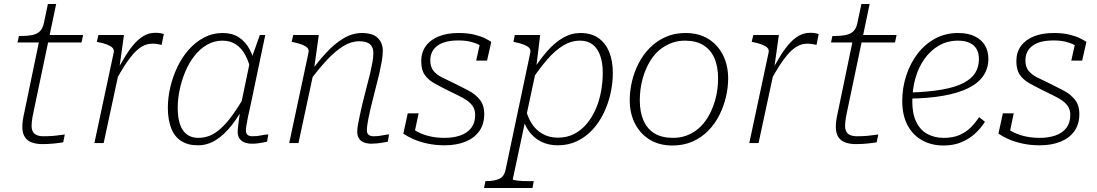

<svg xmlns="http://www.w3.org/2000/svg" viewBox="-20 -711 5450 954"><path d="M190 5Q161 5 138.5 -3Q116 -11 103.5 -30Q91 -49 91 -80Q91 -96 93.5 -114Q96 -132 102 -158L178 -524L207 -537H393L385 -500H67L74 -532H83Q115 -532 138.5 -536.5Q162 -541 177 -554.5Q192 -568 198 -596L218 -691H259L147 -157Q143 -140 141 -127Q139 -114 138 -104Q137 -94 137 -85Q137 -59 151.5 -46.5Q166 -34 196 -34Q224 -34 247 -36Q270 -38 285 -40.5Q300 -43 302 -43L294 -4Q278 -1 249.5 2Q221 5 190 5Z M449 0H495L575 -372L572 -366L596 -537H469L461 -503L471 -501Q496 -496 513.5 -489Q531 -482 539.5 -473Q548 -464 545 -450ZM794 -542Q792 -543 780.5 -545.5Q769 -548 751 -548Q719 -548 692 -531.5Q665 -515 641 -486Q617 -457 595 -419Q573 -381 548 -339L557 -314Q577 -350 597.5 -382.5Q618 -415 639.5 -440Q661 -465 685 -479.5Q709 -494 737 -494Q754 -494 765.5 -491.5Q777 -489 783 -488Z M1249 -377 1229 -347Q1219 -399 1200.5 -434.5Q1182 -470 1153.5 -489.5Q1125 -509 1085 -509Q1043 -509 1007.5 -488Q972 -467 945 -432Q918 -397 900 -353.5Q882 -310 872.5 -264Q863 -218 863 -176Q863 -128 874 -94.5Q885 -61 908 -43.5Q931 -26 965 -26Q1012 -26 1050 -51.5Q1088 -77 1123.5 -123.5Q1159 -170 1196 -234L1203 -203Q1171 -140 1133.5 -91.5Q1096 -43 1054 -16Q1012 11 963 11Q913 11 879.5 -11Q846 -33 830 -75.5Q814 -118 814 -176Q814 -225 826 -277Q838 -329 861 -377.5Q884 -426 917.5 -464Q951 -502 994 -524.5Q1037 -547 1087 -547Q1134 -547 1167 -525.5Q1200 -504 1220.5 -465.5Q1241 -427 1249 -377ZM1298 -537 1226 -193Q1218 -158 1212.5 -132Q1207 -106 1204.5 -89Q1202 -72 1202 -63Q1202 -47 1210.5 -40.5Q1219 -34 1235 -34Q1259 -34 1279 -38.5Q1299 -43 1313 -43L1307 -7Q1297 -5 1285 -2.5Q1273 0 1259.5 1.5Q1246 3 1232 3Q1212 3 1196 -3Q1180 -9 1170.5 -22Q1161 -35 1161 -55Q1161 -70 1165.5 -104Q1170 -138 1175 -173V-180L1221 -401L1226 -410L1271 -537Z M1417 0H1463L1541 -364V-372L1564 -537H1437L1429 -503L1439 -501Q1464 -496 1481.5 -489Q1499 -482 1507.5 -473Q1516 -464 1513 -450ZM1821 -171 1865 -347Q1872 -379 1877 -407Q1882 -435 1882 -459Q1882 -498 1857 -522.5Q1832 -547 1778 -547Q1731 -547 1686 -520Q1641 -493 1598 -446Q1555 -399 1512 -338L1521 -312Q1566 -372 1606.5 -415Q1647 -458 1686 -482Q1725 -506 1765 -506Q1802 -506 1818.5 -491Q1835 -476 1835 -450Q1835 -427 1831 -404Q1827 -381 1820 -350L1780 -193Q1773 -161 1767.5 -136Q1762 -111 1758.5 -91.5Q1755 -72 1755 -56Q1755 -36 1764 -22.5Q1773 -9 1789 -3Q1805 3 1826 3Q1840 3 1854.5 1.5Q1869 0 1882.5 -2.5Q1896 -5 1907 -7L1913 -43Q1904 -43 1892 -40.5Q1880 -38 1866 -36Q1852 -34 1836 -34Q1821 -34 1812 -41Q1803 -48 1803 -64Q1803 -75 1805 -90Q1807 -105 1811 -125Q1815 -145 1821 -171Z M2189 11Q2144 11 2104.5 2.5Q2065 -6 2034.5 -19.5Q2004 -33 1984 -47L2006 -148H2060L2035 -29Q2025 -37 2019.5 -47Q2014 -57 2012.5 -68Q2011 -79 2012 -85Q2031 -68 2057.5 -54.5Q2084 -41 2117 -33.5Q2150 -26 2189 -26Q2233 -26 2267.5 -38Q2302 -50 2321.5 -75.5Q2341 -101 2341 -140Q2341 -165 2329.5 -182.5Q2318 -200 2298.5 -213Q2279 -226 2254 -238Q2229 -250 2201 -264Q2167 -281 2137.5 -297.5Q2108 -314 2090.5 -339Q2073 -364 2073 -407Q2073 -451 2096 -482.5Q2119 -514 2160.5 -530.5Q2202 -547 2258 -547Q2304 -547 2336.5 -539Q2369 -531 2390 -520.5Q2411 -510 2421 -503L2400 -410H2346L2366 -500Q2372 -497 2376.5 -491.5Q2381 -486 2385 -479.5Q2389 -473 2390 -466Q2379 -478 2360.5 -488Q2342 -498 2316.5 -504Q2291 -510 2258 -510Q2188 -510 2153 -483.5Q2118 -457 2118 -411Q2118 -379 2133.5 -359.5Q2149 -340 2176 -326.5Q2203 -313 2239 -296Q2273 -279 2307 -261.5Q2341 -244 2363.5 -216.5Q2386 -189 2386 -144Q2386 -94 2361.5 -59.5Q2337 -25 2292.5 -7Q2248 11 2189 11Z M2385 223 2392 189H2395Q2434 189 2459.5 178Q2485 167 2492 133L2615 -450Q2618 -464 2609.5 -473Q2601 -482 2583.5 -489Q2566 -496 2541 -501L2531 -503L2538 -537H2664L2645 -382L2647 -378L2528 179Q2527 182 2534 183.5Q2541 185 2552.5 186.5Q2564 188 2578 188.5Q2592 189 2607 189H2632L2626 223ZM2570 -149 2590 -180Q2599 -134 2620.5 -99.5Q2642 -65 2675.5 -46Q2709 -27 2752 -27Q2798 -27 2834 -46Q2870 -65 2897 -98Q2924 -131 2941.5 -172.5Q2959 -214 2967 -259.5Q2975 -305 2975 -349Q2975 -398 2962.5 -434Q2950 -470 2925 -489.5Q2900 -509 2862 -509Q2818 -509 2778 -484.5Q2738 -460 2701 -417.5Q2664 -375 2628 -322L2626 -359Q2663 -416 2700 -458Q2737 -500 2778 -523.5Q2819 -547 2864 -547Q2918 -547 2953.5 -522Q2989 -497 3007 -452.5Q3025 -408 3025 -349Q3025 -298 3013.5 -246.5Q3002 -195 2979.5 -148.5Q2957 -102 2923.5 -66Q2890 -30 2847 -9.5Q2804 11 2751 11Q2705 11 2668 -7.5Q2631 -26 2606 -62Q2581 -98 2570 -149Z M3513 -158Q3525 -184 3533 -211.5Q3541 -239 3544.5 -267.5Q3548 -296 3548 -321Q3548 -381 3529.5 -422.5Q3511 -464 3475 -486.5Q3439 -509 3384 -509Q3349 -509 3320 -498.5Q3291 -488 3267 -470.5Q3243 -453 3225 -429Q3207 -405 3194 -377Q3182 -352 3174 -323.5Q3166 -295 3162.5 -267.5Q3159 -240 3159 -213Q3159 -154 3177.5 -112Q3196 -70 3232.5 -48Q3269 -26 3323 -26Q3358 -26 3387 -36Q3416 -46 3440 -64Q3464 -82 3482 -106Q3500 -130 3513 -158ZM3109 -213Q3109 -259 3120 -306Q3131 -353 3153 -396Q3175 -439 3208.5 -473Q3242 -507 3286.5 -527Q3331 -547 3386 -547Q3452 -547 3499 -518Q3546 -489 3572 -438Q3598 -387 3598 -321Q3598 -276 3587 -229Q3576 -182 3554 -138.5Q3532 -95 3498.5 -61Q3465 -27 3420.5 -7.5Q3376 12 3321 12Q3256 12 3208.5 -17Q3161 -46 3135 -97Q3109 -148 3109 -213Z M3703 0H3749L3829 -372L3826 -366L3850 -537H3723L3715 -503L3725 -501Q3750 -496 3767.5 -489Q3785 -482 3793.5 -473Q3802 -464 3799 -450ZM4048 -542Q4046 -543 4034.5 -545.5Q4023 -548 4005 -548Q3973 -548 3946 -531.5Q3919 -515 3895 -486Q3871 -457 3849 -419Q3827 -381 3802 -339L3811 -314Q3831 -350 3851.5 -382.5Q3872 -415 3893.5 -440Q3915 -465 3939 -479.5Q3963 -494 3991 -494Q4008 -494 4019.5 -491.5Q4031 -489 4037 -488Z M4232 5Q4203 5 4180.5 -3Q4158 -11 4145.5 -30Q4133 -49 4133 -80Q4133 -96 4135.5 -114Q4138 -132 4144 -158L4220 -524L4249 -537H4435L4427 -500H4109L4116 -532H4125Q4157 -532 4180.5 -536.5Q4204 -541 4219 -554.5Q4234 -568 4240 -596L4260 -691H4301L4189 -157Q4185 -140 4183 -127Q4181 -114 4180 -104Q4179 -94 4179 -85Q4179 -59 4193.5 -46.5Q4208 -34 4238 -34Q4266 -34 4289 -36Q4312 -38 4327 -40.5Q4342 -43 4344 -43L4336 -4Q4320 -1 4291.5 2Q4263 5 4232 5Z M4669 12Q4608 12 4561.5 -14Q4515 -40 4489 -89.5Q4463 -139 4463 -209Q4463 -275 4483 -336Q4503 -397 4539.5 -444.5Q4576 -492 4627 -519.5Q4678 -547 4740 -547Q4790 -547 4823.5 -530.5Q4857 -514 4874 -485.5Q4891 -457 4891 -419Q4891 -371 4865.5 -334Q4840 -297 4790 -272.5Q4740 -248 4665.5 -235Q4591 -222 4493 -221L4497 -251Q4592 -254 4658.5 -265.5Q4725 -277 4766 -298Q4807 -319 4825.5 -348.5Q4844 -378 4844 -418Q4844 -448 4832 -468Q4820 -488 4797 -498.5Q4774 -509 4740 -509Q4688 -509 4646 -485Q4604 -461 4574 -419Q4544 -377 4528.5 -322.5Q4513 -268 4513 -207Q4513 -145 4533 -104.5Q4553 -64 4588.5 -45Q4624 -26 4669 -26Q4714 -26 4746 -39.5Q4778 -53 4801.5 -76Q4825 -99 4845 -129L4874 -106Q4854 -74 4824.5 -47Q4795 -20 4756 -4Q4717 12 4669 12Z M5146 11Q5101 11 5061.5 2.5Q5022 -6 4991.5 -19.5Q4961 -33 4941 -47L4963 -148H5017L4992 -29Q4982 -37 4976.5 -47Q4971 -57 4969.5 -68Q4968 -79 4969 -85Q4988 -68 5014.5 -54.5Q5041 -41 5074 -33.5Q5107 -26 5146 -26Q5190 -26 5224.5 -38Q5259 -50 5278.5 -75.5Q5298 -101 5298 -140Q5298 -165 5286.5 -182.5Q5275 -200 5255.5 -213Q5236 -226 5211 -238Q5186 -250 5158 -264Q5124 -281 5094.5 -297.5Q5065 -314 5047.5 -339Q5030 -364 5030 -407Q5030 -451 5053 -482.5Q5076 -514 5117.5 -530.5Q5159 -547 5215 -547Q5261 -547 5293.5 -539Q5326 -531 5347 -520.5Q5368 -510 5378 -503L5357 -410H5303L5323 -500Q5329 -497 5333.5 -491.5Q5338 -486 5342 -479.5Q5346 -473 5347 -466Q5336 -478 5317.5 -488Q5299 -498 5273.5 -504Q5248 -510 5215 -510Q5145 -510 5110 -483.5Q5075 -457 5075 -411Q5075 -379 5090.5 -359.5Q5106 -340 5133 -326.5Q5160 -313 5196 -296Q5230 -279 5264 -261.5Q5298 -244 5320.5 -216.5Q5343 -189 5343 -144Q5343 -94 5318.5 -59.5Q5294 -25 5249.5 -7Q5205 11 5146 11Z"/></svg>

Font: Roboto Serif Thin
Style: Italic
Weight: 250
Italic angle: -10°
Version: Version 1.007